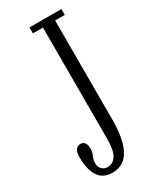

<svg xmlns="http://www.w3.org/2000/svg" viewBox="-186 -753 664 818"><g transform="rotate(-30 146.0 -343.5)"><path d="M111.5 13Q79.5 13 59.8 -2.5Q40 -18 30.8 -46.8Q21.5 -75.5 21.5 -114.5Q21.5 -140.5 30.2 -151.2Q39 -162 52 -162Q65.5 -162 73.2 -152.8Q81 -143.5 81 -122.5Q81 -109.5 77.5 -100.5Q74 -91.5 70.2 -82Q66.5 -72.5 66.5 -57.5Q66.5 -40 77.8 -29Q89 -18 105.5 -18Q130.5 -18 146.8 -41.5Q163 -65 163 -127V-671H113.5V-700H270.5V-671H223V-187Q223 -130 214.8 -91.5Q206.5 -53 191.5 -30Q176.5 -7 156.2 3Q136 13 111.5 13Z"/></g></svg>

Font: Imbue 24pt Light
Style: Regular
Weight: 300
Designer: Tyler Finck
Foundry: Etcetera Type Company
Version: Version 1.102